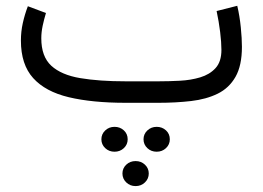

<svg xmlns="http://www.w3.org/2000/svg" viewBox="-20 -355 907 663"><path d="M566.4 126Q566.4 144 553.2 156.5Q540 168.9 521 168.9Q502 168.9 488.8 156.5Q475.6 144 475.6 126Q475.6 107.9 488.8 95.5Q502 83 521 83Q540 83 553.2 95.2Q566.4 107.4 566.4 126ZM420.9 126Q420.9 144 407.7 156.5Q394.5 168.9 375.5 168.9Q356.4 168.9 343.3 156.5Q330.1 144 330.1 126Q330.1 107.9 343.3 95.5Q356.4 83 375.5 83Q394.5 83 407.7 95.2Q420.9 107.4 420.9 126ZM493.7 244.1Q493.7 262.2 480.5 274.9Q467.3 287.6 448.2 287.6Q429.2 287.6 416 274.9Q402.8 262.2 402.8 244.1Q402.8 226.1 416 213.6Q429.2 201.2 448.2 201.2Q467.3 201.2 480.5 213.6Q493.7 226.1 493.7 244.1ZM527.3 0H414.1Q298.3 0 217.5 -19.3Q136.7 -38.6 94.5 -85.4Q52.2 -132.3 52.2 -214.8Q52.2 -246.1 58.8 -275.6Q65.4 -305.2 76.2 -333.5L138.7 -310.1Q132.3 -289.1 127.4 -266.4Q122.6 -243.7 122.6 -222.7Q122.6 -159.7 157.2 -127.9Q191.9 -96.2 257.3 -85.2Q322.8 -74.2 414.1 -74.2H527.8Q563 -74.2 600.8 -76.2Q638.7 -78.1 671.4 -87.9Q704.1 -97.7 724.4 -119.9Q744.6 -142.1 744.6 -182.6Q744.6 -208.5 740.2 -244.4Q735.8 -280.3 728 -316.9L799.3 -335Q807.6 -299.8 811.5 -260.7Q815.4 -221.7 815.4 -193.4Q815.4 -128.4 793.2 -89.6Q771 -50.8 731.7 -31.5Q692.4 -12.2 639.9 -6.1Q587.4 0 527.3 0Z"/></svg>

Font: Vazirmatn RD FD Light
Style: Regular
Weight: 300
Designer: Saber Rastikerdar
Foundry: Saber Rastikerdar
Version: Version 33.003